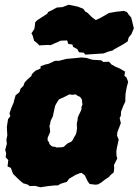

<svg xmlns="http://www.w3.org/2000/svg" viewBox="-20 -767 586 812"><path d="M213 17 184 20 151 25 128 19 105 20 98 14 78 8 66 -2 52 -15 35 -32 26 -57 12 -63 15 -90 4 -102 6 -119 2 -133 9 -159 7 -176 11 -195 10 -209 9 -230 14 -263 24 -276 20 -287 27 -308 38 -334 41 -347 46 -364 62 -377 67 -392 79 -404 84 -418 94 -429 113 -446 115 -454 130 -468 151 -477 152 -487 171 -494 185 -497 213 -510H230L261 -518L296 -521L324 -524L346 -522L368 -515L375 -514L392 -513L408 -512L417 -505L441 -506L452 -494L470 -484L487 -477L509 -464L506 -447L515 -439L522 -421L516 -398L511 -371L510 -349V-337L502 -321L492 -295L491 -277L486 -268L491 -246L476 -207L475 -193L482 -177L474 -140L472 -126L473 -107L476 -97L462 -69L463 -56L461 -38L449 -28L440 -18L422 -6L408 5L394 13L382 14L359 11L351 0L339 -25L325 -36L316 -34L299 -27L272 -11L263 2L237 10L225 17ZM220 -143 231 -144H239L250 -146L257 -153L265 -160L271 -163L282 -168L289 -177L293 -186L300 -197L303 -206L306 -225L305 -233V-245L308 -260L309 -270L313 -280L317 -288L321 -296L325 -306L324 -312L329 -326L327 -336V-345L319 -357L308 -362L300 -368L286 -366L274 -368L262 -362L252 -357L239 -351L230 -347L223 -337L217 -327L213 -319L210 -305L208 -296L206 -287L204 -276L200 -268L194 -255L192 -243L189 -234L191 -223L192 -209L188 -199L182 -186L181 -174L185 -169L188 -162L190 -157L197 -150L203 -147L213 -146ZM307 -559 289 -569 286 -579 269 -581 264 -596 237 -595 194 -576 182 -577 146 -575 140 -582 124 -595 118 -617 113 -626 125 -644 127 -655 129 -673 138 -682 180 -709 183 -716 202 -725 220 -735 244 -737 270 -747 309 -739 332 -730 341 -718 350 -713 368 -695 385 -682 406 -692 441 -712 469 -717 504 -721 517 -716 525 -704 535 -693 542 -664 546 -647 536 -623 524 -608 520 -592 500 -579 462 -558 458 -554 439 -549 418 -541 387 -539 341 -536 334 -544 314 -546Z"/></svg>

Font: Winky Rough ExtraBold
Style: Italic
Weight: 800
Italic angle: -8.97852°
Designer: Simon Atzbach
Foundry: typofactur
Version: Version 1.206; ttfautohint (v1.8.4.7-5d5b)